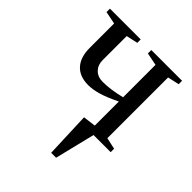

<svg xmlns="http://www.w3.org/2000/svg" viewBox="-185 -570 873 873"><g transform="rotate(45 251.5 -133.0)"><path d="M479 -22V0H368.7L321.3 193.4H289.6L281.2 -26.4L342.3 -34.2V-189Q289.1 -163.1 254.2 -153.1Q219.2 -143.1 190.9 -143.1Q135.7 -143.1 106 -175.3Q76.2 -207.5 76.2 -268.1V-424.8L15.1 -437V-459H212.9V-437L157.2 -424.8V-269.5Q157.2 -239.3 176 -219.7Q194.8 -200.2 227.5 -200.2Q276.9 -200.2 342.3 -216.3V-424.8L281.2 -437V-459H479V-437L423.3 -424.8V-34.2Z"/></g></svg>

Font: Liberation Serif
Style: Regular
Weight: 400
Designer: Steve Matteson
Foundry: Ascender Corporation
Version: Version 2.1.5